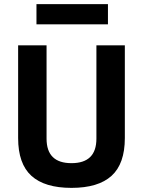

<svg xmlns="http://www.w3.org/2000/svg" viewBox="-20 -900 694 932"><path d="M206 -227Q206 -108 327 -108Q448 -108 448 -227V-680H586V-230Q586 -105 521.5 -46.5Q457 12 327 12Q197 12 132.5 -46.5Q68 -105 68 -230V-680H206ZM157 -782V-880H504V-782Z"/></svg>

Font: Titillium Web[RUS by Daymarius]
Style: Bold
Weight: 700
Designer: Cyrillization by Daymarius
Foundry: Cyrillization by Daymarius
Version: Version 1.002 September 11, 2018